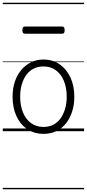

<svg xmlns="http://www.w3.org/2000/svg" viewBox="-20 -950 629 1390"><path d="M295 19Q227 19 176.5 -15.5Q126 -50 98.5 -110.5Q71 -171 71 -250Q71 -310 87.5 -359Q104 -408 134.5 -444Q165 -480 205.5 -499.5Q246 -519 295 -519Q361 -519 411 -485Q461 -451 489.5 -390Q518 -329 518 -250Q518 -202 507.5 -161Q497 -120 478 -87Q459 -54 432 -30Q405 -6 370.5 6.5Q336 19 295 19ZM295 -31Q334 -31 365 -46.5Q396 -62 417.5 -91.5Q439 -121 451 -161.5Q463 -202 463 -250Q463 -315 442.5 -364.5Q422 -414 384.5 -441.5Q347 -469 295 -469Q256 -469 224.5 -453.5Q193 -438 171.5 -409Q150 -380 138 -339.5Q126 -299 126 -250Q126 -185 146.5 -135.5Q167 -86 205 -58.5Q243 -31 295 -31ZM161 -706Q150 -706 146 -712.5Q142 -719 142 -731Q142 -744 146 -751Q150 -758 161 -758H429Q440 -758 444 -751Q448 -744 448 -731Q448 -719 444 -712.5Q440 -706 429 -706ZM0 410H589V420H0ZM0 -20H589V0H0ZM0 -505H589V-500H0ZM0 -930H589V-920H0Z"/></svg>

Font: Playwrite DE Grund Guides
Style: Regular
Weight: 400
Designer: Veronika Burian, José Scaglione
Foundry: TypeTogether
Version: Version 1.003